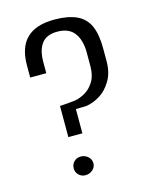

<svg xmlns="http://www.w3.org/2000/svg" viewBox="-96 -657 571 726"><g transform="rotate(-15 190.0 -294.5)"><path d="M123 -151V-273Q138 -274 153 -275Q168 -276 182 -278Q202 -281 223 -293Q244 -305 258.5 -328.5Q273 -352 273 -389V-442Q273 -490 252 -518.5Q231 -547 185 -547Q143 -547 124 -521.5Q105 -496 105 -450V-406H42V-454Q42 -594 186 -594Q240 -594 273.5 -578.5Q307 -563 322 -529.5Q337 -496 337 -442V-391Q337 -346 318 -314.5Q299 -283 272.5 -267Q246 -251 219 -247Q209 -247 199 -246.5Q189 -246 178 -246V-151ZM149 5Q133 5 122.5 -5.5Q112 -16 112 -31Q112 -47 122.5 -57.5Q133 -68 149 -68Q165 -68 177 -57.5Q189 -47 189 -31Q189 -16 177 -5.5Q165 5 149 5Z"/></g></svg>

Font: Alumni Sans
Style: Regular
Weight: 400
Designer: Robert E. Leuschke
Foundry: Robert E. Leuschke
Version: Version 1.018